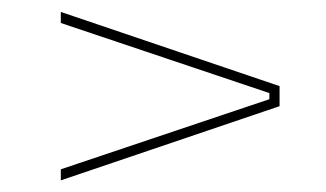

<svg xmlns="http://www.w3.org/2000/svg" viewBox="-20 -478 560 330"><path d="M443 -318 84.5 -438.5V-457.5L460.5 -330V-295.5L84.5 -168V-187L443 -307.5Z"/></svg>

Font: Anek Odia Medium Thin
Style: Regular
Weight: 250
Version: Version 1.003